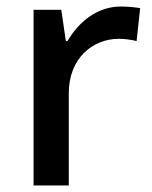

<svg xmlns="http://www.w3.org/2000/svg" viewBox="-20 -569 467 589"><path d="M351 -549C277 -549 221 -501 187 -443H182L168 -539H83V0H191V-283C191 -390 264 -450 345 -450C362 -450 384 -447 399 -443L410 -544C394 -547 369 -549 351 -549Z"/></svg>

Font: Noto Sans Balinese Medium
Style: Regular
Weight: 500
Designer: Aditya Bayu, David Williams
Foundry: David Williams
Version: Version 2.005